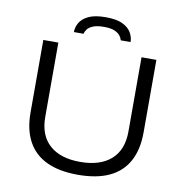

<svg xmlns="http://www.w3.org/2000/svg" viewBox="-93 -957 1012 1057"><g transform="rotate(10 412.5 -428.5)"><path d="M411 12Q308 12 238 -20.5Q168 -53 132 -118.5Q96 -184 96 -281V-686H180V-271Q180 -168 240.5 -114Q301 -60 411 -60Q523 -60 584 -114Q645 -168 645 -271V-686H728V-281Q728 -184 692 -118.5Q656 -53 586 -20.5Q516 12 411 12ZM254 -758Q254 -784 268 -809.5Q282 -835 317 -852Q352 -869 413 -869Q475 -869 509 -852Q543 -835 557 -809.5Q571 -784 571 -758H516Q514 -769 504.5 -782Q495 -795 474 -805Q453 -815 413 -815Q374 -815 351.5 -805.5Q329 -796 319.5 -782.5Q310 -769 308 -758Z"/></g></svg>

Font: Archivo SemiExpanded Light
Style: Regular
Weight: 300
Width: 6
Designer: Hector Gatti
Foundry: Omnibus-Type
Version: Version 2.001